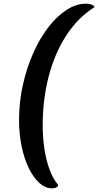

<svg xmlns="http://www.w3.org/2000/svg" viewBox="-20 -824 537 1048"><path d="M264 204Q227 204 194.5 174.5Q162 145 137 93.5Q112 42 98 -25.5Q84 -93 84 -168Q84 -268 105 -361.5Q126 -455 162 -535.5Q198 -616 244.5 -676Q291 -736 343.5 -770Q396 -804 449 -804Q484 -804 497 -786Q405 -728 341.5 -630Q278 -532 245.5 -406Q213 -280 213 -139Q213 -76 222 -14Q231 48 250 100Q269 152 298 186Q293 204 264 204Z"/></svg>

Font: Sansita Swashed Medium
Style: Regular
Weight: 500
Designer: Pablo Cosgaya
Foundry: Omnibus-Type
Version: Version 1.003; ttfautohint (v1.8.3)